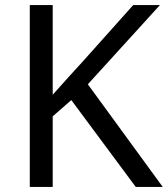

<svg xmlns="http://www.w3.org/2000/svg" viewBox="-20 -734 659 754"><path d="M619 0H513L260 -341L187 -277V0H97V-714H187V-362Q217 -396 248 -430Q279 -464 310 -498L503 -714H608L325 -403Z"/></svg>

Font: Noto Sans Tifinagh
Style: Regular
Weight: 400
Designer: JamraPatel
Foundry: JamraPatel LLC
Version: Version 2.004; ttfautohint (v1.8.4.7-5d5b)